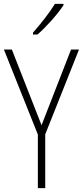

<svg xmlns="http://www.w3.org/2000/svg" viewBox="-20 -969 427 989"><path d="M307 -942V-949H263C233 -901 193 -850 150 -801V-791H173C217 -829 276 -895 307 -942ZM194 -324 41 -714H0L175 -276V0H213V-277L387 -714H346Z"/></svg>

Font: Noto Sans Tamil Condensed ExtraLight
Style: Regular
Weight: 200
Width: 3
Designer: Jelle Bosma - Monotype Design Team
Foundry: Monotype Imaging Inc.
Version: Version 2.004